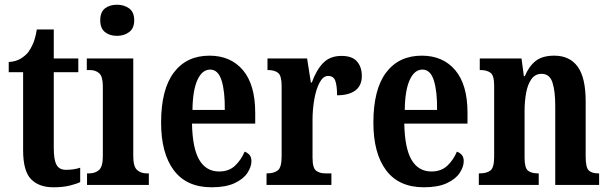

<svg xmlns="http://www.w3.org/2000/svg" viewBox="-20 -784 2581 814"><path d="M206 10Q145 10 111.5 -24.5Q78 -59 78 -147V-478H17V-521Q47 -523 67 -535Q87 -547 100 -563Q111 -578 120.5 -600Q130 -622 136 -659H208V-536H312V-478H208V-155Q208 -107 219.5 -85.5Q231 -64 260 -64Q293 -64 320 -73V-12Q306 -5 277 2.5Q248 10 206 10Z M476 -632Q445 -632 425 -648Q405 -664 405 -698Q405 -733 425 -748.5Q445 -764 476 -764Q506 -764 527.5 -748.5Q549 -733 549 -698Q549 -664 527.5 -648Q506 -632 476 -632ZM349 0V-49H358Q384 -49 400 -63.5Q416 -78 416 -121V-418Q416 -459 401 -473Q386 -487 361 -487H348V-536H545V-122Q545 -78 561 -63.5Q577 -49 602 -49H611V0Z M877 10Q771 10 717 -62Q663 -134 663 -264Q663 -405 717 -476.5Q771 -548 868 -548Q958 -548 1010 -486.5Q1062 -425 1062 -306V-260H794Q796 -155 825 -106Q854 -57 909 -57Q951 -57 977 -82Q1003 -107 1017 -141Q1029 -137 1037.5 -127.5Q1046 -118 1046 -101Q1046 -77 1029 -51Q1012 -25 974.5 -7.5Q937 10 877 10ZM933 -318Q934 -396 919.5 -442.5Q905 -489 871 -489Q837 -489 817 -445Q797 -401 796 -318Z M1110 0V-49H1113Q1141 -49 1157.5 -61.5Q1174 -74 1174 -121V-419Q1174 -463 1159 -475Q1144 -487 1117 -487H1114V-536H1282L1298 -434H1302Q1321 -487 1350 -517Q1379 -547 1428 -547Q1473 -547 1493.5 -523.5Q1514 -500 1514 -462Q1514 -421 1486.5 -400.5Q1459 -380 1409 -380Q1409 -421 1401.5 -441.5Q1394 -462 1371 -462Q1350 -462 1335 -434Q1320 -406 1312.5 -363Q1305 -320 1305 -276V-116Q1305 -72 1320 -60.5Q1335 -49 1359 -49H1385V0Z M1777 10Q1671 10 1617 -62Q1563 -134 1563 -264Q1563 -405 1617 -476.5Q1671 -548 1768 -548Q1858 -548 1910 -486.5Q1962 -425 1962 -306V-260H1694Q1696 -155 1725 -106Q1754 -57 1809 -57Q1851 -57 1877 -82Q1903 -107 1917 -141Q1929 -137 1937.5 -127.5Q1946 -118 1946 -101Q1946 -77 1929 -51Q1912 -25 1874.5 -7.5Q1837 10 1777 10ZM1833 -318Q1834 -396 1819.5 -442.5Q1805 -489 1771 -489Q1737 -489 1717 -445Q1697 -401 1696 -318Z M2010 0V-49H2015Q2043 -49 2059 -61Q2075 -73 2075 -119V-421Q2075 -464 2059.5 -475.5Q2044 -487 2018 -487H2014V-536H2191L2201 -461H2205Q2223 -504 2251.5 -526Q2280 -548 2330 -548Q2395 -548 2429 -501.5Q2463 -455 2463 -354V-120Q2463 -74 2476 -61.5Q2489 -49 2516 -49H2520V0H2334V-335Q2334 -399 2322 -435Q2310 -471 2276 -471Q2249 -471 2233 -448.5Q2217 -426 2210.5 -390Q2204 -354 2204 -313V-115Q2204 -72 2218.5 -60.5Q2233 -49 2260 -49H2264V0Z"/></svg>

Font: Noto Serif Tamil ExtraCondensed
Style: Bold
Weight: 700
Width: 2
Designer: Indian Type Foundry, Tom Grace, and the Monotype Design Team
Foundry: Monotype Imaging Inc.
Version: Version 2.004; ttfautohint (v1.8.4.7-5d5b)